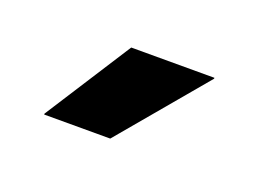

<svg xmlns="http://www.w3.org/2000/svg" viewBox="-40 -763 403 295"><g transform="rotate(20 161.5 -615.0)"><path d="M136 -685.5H272V-684L153.5 -543H45.5V-544.5Z"/></g></svg>

Font: Anek Gujarati Medium SemiBold
Style: Regular
Weight: 600
Version: Version 1.003